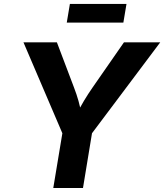

<svg xmlns="http://www.w3.org/2000/svg" viewBox="-20 -939 820 959"><path d="M246.1 0 291.5 -273.4 97.2 -727.5H264.2L349.6 -502Q362.8 -467.8 372.1 -434.8Q381.3 -401.9 389.6 -356.9H356.9Q379.4 -402.3 399.4 -435.5Q419.4 -468.8 442.4 -502L599.1 -727.5H780.3L439.5 -273.4L394.5 0ZM611.8 -919.4 596.2 -826.2H313.5L329.1 -919.4Z"/></svg>

Font: Inter 16pt
Style: Bold Italic
Weight: 700
Italic angle: -9.3988°
Version: Version 4.001;git-66647c0bb